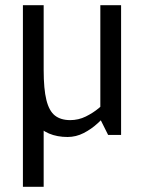

<svg xmlns="http://www.w3.org/2000/svg" viewBox="-20 -520 551 740"><path d="M68.3 -250H148.3Q148.3 -177 158.8 -134.6Q169.3 -92.2 191.8 -74.6Q214.3 -57 251 -57L241 8Q159.5 8 115.4 -45.5Q71.3 -99 69.3 -198ZM446.7 -140 366.7 -60V-500H446.7ZM148.3 -250H68.3V-500H148.3ZM366.7 -60 446.7 -140V0H396.7ZM408.3 -150 435 -141.7Q435 -141.7 425.5 -126.5Q416 -111.3 398.2 -89.1Q380.5 -66.8 356.2 -44.6Q332 -22.3 302.5 -7.2Q273 8 240 8L250 -57Q282.5 -57 310.8 -71Q339 -85 361.2 -103.5Q383.3 -122 395.8 -136Q408.3 -150 408.3 -150ZM68.3 -250H148.3V200H68.3Z"/></svg>

Font: Epunda Slab Light
Style: Regular
Weight: 300
Designer: Simon Atzbach
Foundry: typofactur
Version: Version 1.102